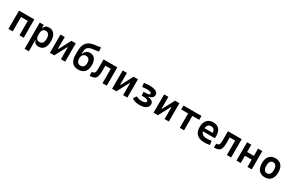

<svg xmlns="http://www.w3.org/2000/svg" viewBox="241 -2608 7134 4700"><g transform="rotate(30 3808.5 -258.0)"><path d="M388.2 0V-406.7H197.8V0H77.1V-517.6H508.8V0Z M663.1 224.6V-517.6H773.9L782.2 -423.8H790.5Q807.1 -527.3 924.8 -527.3Q1023.9 -527.3 1076.9 -457.5Q1129.9 -387.7 1129.9 -256.3Q1129.9 -127 1076.9 -58.6Q1023.9 9.8 925.3 9.8Q869.1 9.8 835 -16.8Q800.8 -43.5 793.9 -93.8H783.7V224.6ZM783.7 -251.5Q783.7 -174.3 809.8 -137.2Q835.9 -100.1 894 -100.1Q1007.8 -100.1 1007.8 -256.3Q1007.8 -334.5 978.5 -376Q949.2 -417.5 894 -417.5Q783.7 -417.5 783.7 -265.6Z M1249 0V-517.6H1369.6V-185.5H1381.8L1557.6 -517.6H1680.7V0H1560.1V-332H1547.9L1372.1 0Z M2050.8 10.3Q1929.2 10.3 1871.6 -63.2Q1814 -136.7 1814 -269V-371.6Q1814 -465.8 1839.1 -537.4Q1864.3 -608.9 1923.8 -654.3Q1983.4 -699.7 2086.9 -714.8L2266.6 -741.2L2271.5 -625.5L2113.8 -603.5Q2021 -590.8 1978 -551.5Q1935.1 -512.2 1935.1 -423.3V-374.5H1948.2Q1962.4 -431.2 2004.4 -461.7Q2046.4 -492.2 2106.9 -492.2Q2194.3 -492.2 2241.9 -429Q2289.6 -365.7 2289.6 -246.1Q2289.6 -122.1 2227.1 -55.9Q2164.6 10.3 2050.8 10.3ZM2055.2 -101.6Q2108.4 -101.6 2137.7 -137.2Q2167 -172.9 2167 -240.7Q2167 -308.6 2137.5 -344.5Q2107.9 -380.4 2055.2 -380.4Q1999.5 -380.4 1968.5 -344.7Q1937.5 -309.1 1937.5 -240.7Q1937.5 -172.9 1968.8 -137.2Q2000 -101.6 2055.2 -101.6Z M2369.6 0V-110.8Q2425.8 -110.8 2446.3 -138.4Q2466.8 -166 2466.8 -241.2V-517.6H2855.5V0H2734.9V-406.7H2581.1V-244.6Q2581.1 -150.4 2562 -97.2Q2543 -43.9 2496.8 -22Q2450.7 0 2369.6 0Z M3006.8 0V-517.6H3127.4V-185.5H3139.6L3315.4 -517.6H3438.5V0H3317.9V-332H3305.7L3129.9 0Z M3787.1 9.8Q3726.1 9.8 3667.5 -2.9Q3608.9 -15.6 3566.9 -53.7L3624 -142.1Q3658.7 -119.6 3703.1 -110.4Q3747.6 -101.1 3783.2 -101.1Q3839.8 -101.1 3871.1 -116.2Q3902.3 -131.3 3902.3 -158.2Q3902.3 -187.5 3865.7 -202.1Q3829.1 -216.8 3737.3 -216.8H3716.8L3711.4 -321.3H3738.8Q3801.3 -321.3 3831.8 -326.4Q3862.3 -331.5 3872.3 -341.6Q3882.3 -351.6 3882.3 -365.7Q3882.3 -391.1 3847.7 -403.8Q3813 -416.5 3753.9 -416.5Q3719.7 -416.5 3692.9 -413.3Q3666 -410.2 3623 -405.8L3608.4 -514.6Q3646 -519.5 3679 -523.4Q3711.9 -527.3 3764.6 -527.3Q3875.5 -527.3 3940.9 -495.4Q4006.3 -463.4 4006.3 -394Q4006.3 -355 3972.4 -320.3Q3938.5 -285.6 3872.1 -279.3V-267.6Q3949.7 -260.3 3988 -227.8Q4026.4 -195.3 4026.4 -144Q4026.4 -74.7 3961.4 -32.5Q3896.5 9.8 3787.1 9.8Z M4178.7 0V-517.6H4299.3V-185.5H4311.5L4487.3 -517.6H4610.4V0H4489.7V-332H4477.5L4301.8 0Z M4920.4 0V-406.7H4726.6V-517.6H5234.4V-406.7H5040.5V0Z M5608.9 9.8Q5475.1 9.8 5402.6 -59.8Q5330.1 -129.4 5330.1 -259.8Q5330.1 -386.7 5391.8 -457Q5453.6 -527.3 5565.9 -527.3Q5674.3 -527.3 5733.6 -462.9Q5793 -398.4 5793 -275.9Q5793 -240.7 5790 -209H5453.1Q5482.4 -101.6 5620.6 -101.6Q5654.8 -101.6 5687.7 -105.2Q5720.7 -108.9 5754.9 -115.2L5767.6 -3.9Q5719.2 4.9 5679.4 7.3Q5639.6 9.8 5608.9 9.8ZM5447.8 -295.9H5677.7Q5677.7 -355.5 5648.4 -387Q5619.1 -418.5 5566.9 -418.5Q5516.1 -418.5 5485.4 -386.7Q5454.6 -355 5447.8 -295.9Z M5885.3 0V-110.8Q5941.4 -110.8 5961.9 -138.4Q5982.4 -166 5982.4 -241.2V-517.6H6371.1V0H6250.5V-406.7H6096.7V-244.6Q6096.7 -150.4 6077.6 -97.2Q6058.6 -43.9 6012.5 -22Q5966.3 0 5885.3 0Z M6833.5 0V-205.6H6643.1V0H6522.5V-517.6H6643.1V-312.5H6833.5V-517.6H6954.1V0Z M7324.2 9.8Q7213.9 9.8 7153.3 -60.5Q7092.8 -130.9 7092.8 -258.8Q7092.8 -387.2 7153.3 -457.3Q7213.9 -527.3 7324.2 -527.3Q7434.6 -527.3 7495.1 -457.3Q7555.7 -387.2 7555.7 -258.8Q7555.7 -130.9 7495.1 -60.5Q7434.6 9.8 7324.2 9.8ZM7324.2 -102.5Q7375.5 -102.5 7403.6 -143.3Q7431.6 -184.1 7431.6 -258.8Q7431.6 -334 7403.6 -374.5Q7375.5 -415 7324.2 -415Q7272.9 -415 7244.9 -374.5Q7216.8 -334 7216.8 -258.8Q7216.8 -184.1 7244.9 -143.3Q7272.9 -102.5 7324.2 -102.5Z"/></g></svg>

Font: Cascadia Code SemiBold
Style: Regular
Weight: 600
Monospace: yes
Designer: Aaron Bell
Foundry: Saja Typeworks
Version: Version 2404.023; ttfautohint (v1.8.4)